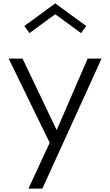

<svg xmlns="http://www.w3.org/2000/svg" viewBox="-20 -860 656 1140"><path d="M308 -775.5 461 -663.5 492 -705.5 308 -840 124.5 -705.5 155 -663.5ZM231.5 260 583 -512H500.5L316.5 -87.5L114 -512H31.5L275 -12.5L149 260Z"/></svg>

Font: Spartan
Style: Regular
Weight: 400
Designer: Matt Bailey, Mirko Velimirovic
Foundry: Matt Bailey
Version: Version 1.003